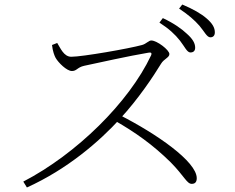

<svg xmlns="http://www.w3.org/2000/svg" viewBox="-20 -830 1040 849"><path d="M822 -598C834 -598 843 -604 843 -619C843 -639 832 -658 806 -681C784 -702 749 -727 700 -750L685 -730C727 -703 754 -678 776 -650C797 -623 807 -598 822 -598ZM83 -27 99 -1C278 -82 419 -204 512 -306C592 -393 658 -492 692 -548C705 -570 729 -575 729 -591C729 -609 674 -651 649 -651C637 -651 627 -636 608 -631C550 -615 344 -579 295 -579C262 -579 247 -618 233 -640L210 -631C213 -603 221 -583 226 -574C238 -553 275 -516 298 -516C320 -516 321 -532 352 -539C408 -551 552 -583 636 -597C647 -599 653 -597 648 -585C550 -377 318 -149 83 -27ZM828 -17C844 -17 850 -27 850 -42C850 -116 671 -239 508 -322L487 -297C578 -245 656 -190 735 -112C796 -50 806 -17 828 -17ZM910 -665C922 -665 930 -672 930 -687C930 -707 920 -726 893 -749C870 -769 834 -790 786 -810L772 -792C814 -764 840 -741 862 -716C884 -690 895 -665 910 -665Z"/></svg>

Font: Source Han Serif CN VF
Style: Regular
Weight: 250
Designer: Ryoko NISHIZUKA 西塚涼子 (kana & ideographs); Frank Grießhammer (Latin, Greek & Cyrillic); Wenlong ZHANG 张文龙 (bopomofo); San
Foundry: Adobe
Version: Version 2.002;hotconv 1.1.0;makeotfexe 2.6.0